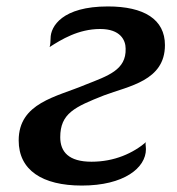

<svg xmlns="http://www.w3.org/2000/svg" viewBox="-20 -566 550 596"><path d="M433 -103C433 -116 429 -123 436 -127L437 -128C436 -128 437 -128 436 -127C393 -90 335 -64 264 -64C193 -64 167 -95 167 -140C167 -214 212 -234 303 -270C380 -299 492 -315 492 -426C492 -506 427 -546 315 -546C173 -546 137 -484 137 -447C137 -436 136 -426 134 -420C170 -443 223 -476 291 -476C354 -476 370 -441 370 -415C372 -349 316 -331 245 -303C155 -265 38 -247 38 -130C38 -38 111 10 234 10C365 10 433 -45 433 -103Z"/></svg>

Font: Noto Serif Semi
Style: Italic
Weight: 600
Italic angle: -12°
Designer: Monotype Design Team
Foundry: Monotype Imaging Inc.
Version: Version 1.901